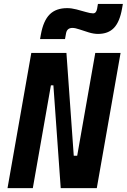

<svg xmlns="http://www.w3.org/2000/svg" viewBox="-20 -965 650 985"><path d="M291.5 0 253.9 -527.3H241.2L148.4 0H18.6L140.6 -693.4H320.8L358.4 -166H376L468.8 -693.4H598.6L476.6 0ZM185.5 -764.6 189.9 -789.1Q202.6 -858.9 234.9 -891.1Q267.1 -923.3 324.7 -923.3Q346.7 -923.3 372.3 -916.7Q397.9 -910.2 420.9 -903.3Q443.8 -896.5 457.5 -896.5Q473.6 -896.5 478 -919.4L482.4 -944.8H610.4L606 -920.4Q594.2 -853 564.7 -822Q535.2 -791 482.9 -791Q460.9 -791 435.8 -798.6Q410.6 -806.2 388.2 -814Q365.7 -821.8 351.6 -821.8Q323.7 -821.8 318.8 -793.9L313.5 -764.6Z"/></svg>

Font: CaskaydiaCove NF
Style: Bold Italic
Weight: 700
Italic angle: -10°
Designer: Aaron Bell
Foundry: Saja Typeworks
Version: Version 2111.001; VTT 6.35;Nerd Fonts 3.2.1